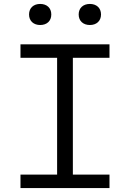

<svg xmlns="http://www.w3.org/2000/svg" viewBox="-20 -955 660 975"><path d="M84 0H536V-68.5H350V-661.5H536V-730H84V-661.5H270V-68.5H84ZM184 -828C217.5 -828 240.5 -848 240.5 -881.5C240.5 -915 217.5 -935 184 -935C151 -935 127.5 -915 127.5 -881.5C127.5 -848 151 -828 184 -828ZM436.5 -828C469.5 -828 493 -848 493 -881.5C493 -915 469.5 -935 436.5 -935C403 -935 379.5 -915 379.5 -881.5C379.5 -848 403 -828 436.5 -828Z"/></svg>

Font: Monaspace Neon Light
Style: Regular
Weight: 300
Designer: Riley Cran & the Lettermatic Team
Foundry: Lettermatic
Version: Version 1.200 (Monaspace Neon)